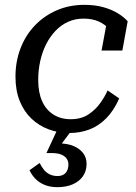

<svg xmlns="http://www.w3.org/2000/svg" viewBox="-20 -538 563 794"><path d="M272 -45Q316 -45 346 -65Q376 -85 395.5 -113Q415 -141 425 -164L473 -131Q451 -81 419.5 -49Q388 -17 349.5 -2.5Q311 12 267 12Q222 12 181.5 -3Q141 -18 110 -47.5Q79 -77 61.5 -120.5Q44 -164 44 -221Q44 -284 65 -338.5Q86 -393 124.5 -433Q163 -473 215 -495.5Q267 -518 329 -518Q372 -518 406.5 -508.5Q441 -499 466.5 -483.5Q492 -468 508 -450L486 -329H400L420 -437Q431 -437 439.5 -430.5Q448 -424 454 -414Q460 -404 461.5 -392.5Q463 -381 459 -370Q450 -396 432.5 -416.5Q415 -437 388.5 -449Q362 -461 325 -461Q291 -461 262 -448Q233 -435 210 -411Q187 -387 171 -355.5Q155 -324 146.5 -286Q138 -248 138 -207Q138 -156 154 -120Q170 -84 200.5 -64.5Q231 -45 272 -45ZM218 236Q188 236 165.5 227Q143 218 127.5 202.5Q112 187 102 166L144 136Q151 150 160.5 162.5Q170 175 184.5 182.5Q199 190 218 190Q240 190 251.5 177Q263 164 263 142Q263 129 256 118.5Q249 108 234 101.5Q219 95 194 95H172L218 -4H280L227 67L222 55Q259 55 284.5 66Q310 77 324 95.5Q338 114 338 139Q338 170 322.5 191.5Q307 213 280 224.5Q253 236 218 236Z"/></svg>

Font: Roboto Serif 20pt
Style: Italic
Weight: 400
Italic angle: -10°
Designer: Greg Gazdowicz
Foundry: Commercial Type
Version: Version 1.008